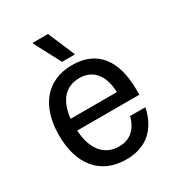

<svg xmlns="http://www.w3.org/2000/svg" viewBox="-171 -807 851 925"><g transform="rotate(-30 254.0 -344.0)"><path d="M297.5 -550V-555L235.8 -700H150.8V-695L227.5 -550ZM261.7 12.5C381.7 12.5 444.2 -58.3 465.8 -160H380.8C364.2 -96.7 325.8 -59.2 262.5 -59.2C175 -59.2 130 -129.2 125 -226.7H470.8V-252.5C470.8 -421.7 397.5 -512.5 260.8 -512.5C114.2 -512.5 37.5 -405.8 37.5 -250C37.5 -92.5 115 12.5 261.7 12.5ZM125.8 -291.7C135.8 -385.8 180.8 -440.8 260 -440.8C334.2 -440.8 380 -388.3 383.3 -291.7Z"/></g></svg>

Font: Familjen Grotesk
Style: Regular
Weight: 400
Designer: Anders Wikstroem, Jonas Baeckman, Matilda Gysing, Kristian Moeller
Foundry: Familjen STHLM AB
Version: Version 2.000